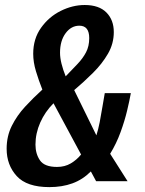

<svg xmlns="http://www.w3.org/2000/svg" viewBox="-20 -723 580 766"><path d="M177 23.5Q87 23.5 46.8 -20.5Q6.5 -64.5 6.5 -129.5Q6.5 -179.5 27 -220.8Q47.5 -262 80 -297.2Q112.5 -332.5 149 -365.5Q134.5 -402 123.5 -438.5Q112.5 -475 112.5 -508.5Q112.5 -568.5 143.8 -612.2Q175 -656 222.2 -679.5Q269.5 -703 318 -703Q375 -703 404.5 -673.2Q434 -643.5 434 -595Q434 -549 410.8 -508.8Q387.5 -468.5 351.2 -432.5Q315 -396.5 276 -363.5L364.5 -183Q371.5 -204 377.8 -235.8Q384 -267.5 389 -299Q394 -330.5 398 -351.5H502Q497 -323 487.2 -282Q477.5 -241 461 -195.8Q444.5 -150.5 419.5 -109.5L489 0H363.5L342.5 -39Q310 -6.5 269 8.5Q228 23.5 177 23.5ZM219.5 -512.5Q219.5 -492.5 225.5 -468.5Q231.5 -444.5 242 -418.5Q267.5 -445 289 -467.5Q310.5 -490 323.2 -514.2Q336 -538.5 336 -571Q336 -620.5 296.5 -620.5Q264 -620.5 241.8 -590.5Q219.5 -560.5 219.5 -512.5ZM183.5 -330ZM121.5 -146Q121.5 -109.5 139.5 -83.2Q157.5 -57 207.5 -57Q238.5 -57 262.2 -71Q286 -85 303.5 -106.5L193.5 -311Q159.5 -277 140.5 -234Q121.5 -191 121.5 -146Z"/></svg>

Font: Cabin Condensed SemiBold
Style: Italic
Weight: 600
Width: 3
Italic angle: -10°
Designer: Pablo Impallari
Foundry: Pablo Impallari. http://www.impallari.com Igino Marini. http://www.ikern.com
Version: Version 3.001; ttfautohint (v1.8.3)